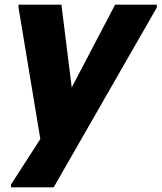

<svg xmlns="http://www.w3.org/2000/svg" viewBox="-20 -567 689 819"><path d="M27 232V220L152 26L59 -535V-547H242L286 -194L471 -547H649V-535L209 232Z"/></svg>

Font: Kufam
Style: Bold Italic
Weight: 700
Italic angle: -11°
Designer: Artur Schmal
Foundry: Original Type
Version: Version 1.301; ttfautohint (v1.8.3)